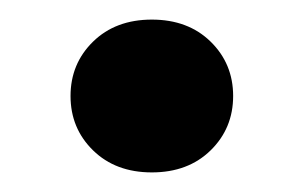

<svg xmlns="http://www.w3.org/2000/svg" viewBox="-20 -424 310 196"><path d="M135 -248Q98 -248 75 -270.5Q52 -293 52 -326Q52 -359 75 -381.5Q98 -404 135 -404Q172 -404 195 -381.5Q218 -359 218 -326Q218 -293 195 -270.5Q172 -248 135 -248Z"/></svg>

Font: DM Sans 9pt
Style: Bold
Weight: 700
Designer: Colophon Foundry, Jonny Pinhorn
Foundry: Colophon Foundry
Version: Version 4.004;gftools[0.9.30]